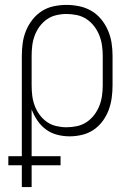

<svg xmlns="http://www.w3.org/2000/svg" viewBox="-20 -548 540 783"><path d="M69 215V126H14V89H69V-320Q69 -346 72.5 -372Q76 -398 86 -422.5Q96 -447 112.5 -468Q129 -489 151 -503Q173 -517 199 -522.5Q225 -528 251 -528Q277 -528 303.5 -522.5Q330 -517 353 -503.5Q376 -490 393 -469Q410 -448 420.5 -423.5Q431 -399 435 -373Q439 -347 439 -320V-200Q439 -174 435.5 -148.5Q432 -123 423 -99Q414 -75 398.5 -54Q383 -33 361.5 -18.5Q340 -4 314.5 2Q289 8 264 8Q238 8 213 1.5Q188 -5 167.5 -20Q147 -35 132.5 -56.5Q118 -78 109 -102V89H227V126H109V215ZM251 -29Q272 -29 293.5 -33.5Q315 -38 333 -50Q351 -62 364 -79Q377 -96 385 -116Q393 -136 396 -157.5Q399 -179 399 -200V-320Q399 -341 396 -362.5Q393 -384 385 -404Q377 -424 364 -441Q351 -458 333 -470Q315 -482 293.5 -486.5Q272 -491 251 -491Q230 -491 209 -486Q188 -481 171 -469Q154 -457 141.5 -440Q129 -423 121.5 -403Q114 -383 111.5 -362Q109 -341 109 -320V-200Q109 -179 111.5 -158Q114 -137 121.5 -117Q129 -97 141.5 -80Q154 -63 171 -51Q188 -39 209 -34Q230 -29 251 -29Z"/></svg>

Font: Iosevka SS18 Extralight
Style: Regular
Weight: 200
Monospace: yes
Designer: Belleve Invis
Foundry: Belleve Invis
Version: Version 25.1.1; ttfautohint (v1.8.4)